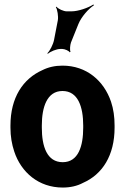

<svg xmlns="http://www.w3.org/2000/svg" viewBox="-20 -833 567 863"><path d="M27 -269V-259C27 -220 33 -185 44 -152C75 -58 154 10 262 10C296 10 327 3 353 -11C440 -49 495 -134 495 -259V-269C495 -308 490 -343 479 -376C447 -470 369 -538 261 -538C227 -538 197 -531 171 -518C83 -479 27 -394 27 -269ZM354 -269V-259C354 -176 332 -104 262 -104C191 -104 168 -175 168 -259V-269C168 -351 191 -424 261 -424C331 -424 354 -352 354 -269ZM240 -742 223 -654C219 -633 204 -604 193 -594L195 -591C206 -601 233 -613 252 -613H260C270 -613 290 -605 293 -598L297 -600C293 -607 295 -631 299 -642L332 -724C345 -757 379 -795 402 -809L400 -813C377 -798 332 -782 301 -782H280C266 -782 241 -793 234 -803L231 -801C238 -791 243 -759 240 -742Z"/></svg>

Font: Asimov
Style: EdgeNar
Weight: 500
Designer: Google
Version: Version 2.000980: 2014